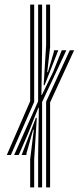

<svg xmlns="http://www.w3.org/2000/svg" viewBox="-20 -820 354 840"><path d="M146.8 0V-135.2L150 -349H148L101 -231.5L62 -142H42L146.8 -376.8V-800H164.2V-611.2L161.2 -404.5H163.2L212 -504.5L250.2 -600H270.2L164.2 -373.5V0ZM9.8 -142 112 -377.2V-800H129.5V-374L27.5 -142ZM171 -447.2 181.8 -622.2V-800H199.2V-614L186.8 -504.2H189.5L215.5 -592.5L216 -600H235L175 -447.2ZM181.8 0V-375.2L285.2 -600H304.2L199.2 -372V0ZM112 0V-123.5L127.8 -251.8H124.8L96.2 -150.2L95.2 -142H74.8L136.8 -304.2H141L129.5 -123V0Z"/></svg>

Font: Big Shoulders Inline Display SemiBold
Style: Regular
Weight: 600
Designer: Patric King
Foundry: XO Type Co
Version: Version 1.000